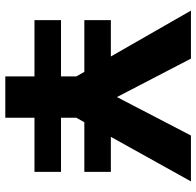

<svg xmlns="http://www.w3.org/2000/svg" viewBox="-28 -712 740 724"><g transform="rotate(90 342.0 -350.0)"><path d="M424 -268V-210H628V-110H424V0H268V-110H56V-210H268V-268L251 -298H56V-398H193L20 -700H201L346 -421L491 -700H664L496 -398H628V-298H441Z"/></g></svg>

Font: Fivo Sans
Style: Regular
Weight: 700
Designer: Alexander Slobzheninov
Foundry: Alexander Slobzheninov
Version: 1.0